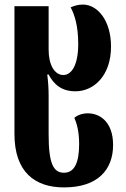

<svg xmlns="http://www.w3.org/2000/svg" viewBox="-20 -563 549 837"><path d="M259 254C405 254 473 178 473 69C473 -33 414 -69 363 -69C339 -69 317 -61 304 -49C315 -25 325 11 325 65C325 141 307 190 259 190C212 190 192 149 192 22V-147C192 -177 190 -207 186 -238H192C215 -195 248 -165 309 -165C388 -165 464 -232 464 -360C464 -475 404 -543 342 -543C320 -543 308 -539 288 -531C305 -499 321 -451 321 -371C321 -281 293 -236 256 -236C217 -236 192 -282 192 -346V-536H43V21C43 186 131 254 259 254Z"/></svg>

Font: Noto Serif Georgian ExtraCondensed ExtraBold
Style: Regular
Weight: 800
Width: 2
Designer: Monotype Design Team, Akaki Razmadze
Foundry: Google LLC
Version: Version 2.003